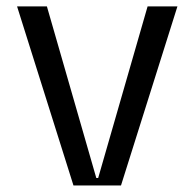

<svg xmlns="http://www.w3.org/2000/svg" viewBox="-20 -565 593 585"><path d="M429.7 -545.5H520.6L348.7 0H203.8L32 -545.5H122.9L273.4 -22.7H279.1Z"/></svg>

Font: Riot Sans
Style: Regular
Weight: 400
Designer: Rasmus Andersson
Foundry: rsms
Version: Version 4.001